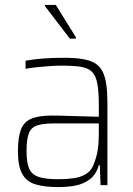

<svg xmlns="http://www.w3.org/2000/svg" viewBox="-20 -753 542 781"><path d="M217 8Q161 8 124.5 -3Q88 -14 70.5 -45.5Q53 -77 53 -138Q53 -194 65 -225.5Q77 -257 107 -270Q137 -283 191 -283Q204 -283 226 -282.5Q248 -282 276 -281Q304 -280 331.5 -279.5Q359 -279 382 -278V-324Q382 -380 376 -412.5Q370 -445 354 -461Q338 -477 307.5 -481.5Q277 -486 228 -486Q208 -486 181 -484Q154 -482 128.5 -479.5Q103 -477 84 -473V-506Q115 -512 155 -515Q195 -518 240 -518Q284 -518 315 -513Q346 -508 366 -496Q386 -484 397 -462.5Q408 -441 412.5 -408.5Q417 -376 417 -330V0H389L386 -81H382Q371 -43 345 -23.5Q319 -4 286 2Q253 8 217 8ZM217 -24Q251 -24 279.5 -28Q308 -32 329.5 -45Q351 -58 361 -84Q373 -114 377.5 -143Q382 -172 382 -210V-251H200Q156 -251 131.5 -243Q107 -235 97.5 -211Q88 -187 88 -138Q88 -92 98.5 -67.5Q109 -43 137 -33.5Q165 -24 217 -24ZM264 -596 163 -728V-733H207L289 -601V-596Z"/></svg>

Font: Saira Thin SemiCondensed
Style: Regular
Weight: 100
Width: 4
Version: Version 1.101